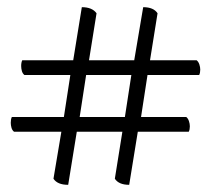

<svg xmlns="http://www.w3.org/2000/svg" viewBox="-20 -537 588 535"><path d="M170 -22Q140 -22 129 -39L151 -170H19Q14 -174 12 -181Q10 -188 10 -195Q10 -205 13 -211H158L176 -328H48Q43 -332 41 -339Q39 -346 39 -353Q39 -363 42 -369H184L208 -517Q237 -517 249 -500L228 -369H354L379 -517Q408 -517 419 -500L398 -369H528Q533 -365 535.5 -357.5Q538 -350 538 -343Q538 -334 535 -328H391L373 -211H499Q504 -207 506.5 -199.5Q509 -192 509 -185Q509 -176 506 -170H364L340 -22Q311 -22 300 -39L321 -170H194ZM202 -211H328L346 -328H220Z"/></svg>

Font: Petrona Light
Style: Italic
Weight: 300
Italic angle: -9°
Designer: Ringo R. Seeber
Foundry: Ringo R. Seeber
Version: Version 2.001; ttfautohint (v1.8.3)